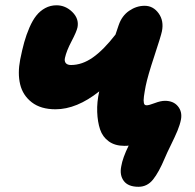

<svg xmlns="http://www.w3.org/2000/svg" viewBox="-20 -549 744 733"><path d="M191.9 -131.8Q135.7 -131.8 101.3 -158.4Q66.9 -185.1 56.9 -227.1Q46.9 -269 57.1 -321.8Q64.5 -358.9 72.5 -387.7Q80.6 -416.5 92.5 -444.1Q104.5 -471.7 118.7 -489.5Q132.8 -507.3 152.6 -518.1Q172.4 -528.8 195.8 -528.8Q230 -528.8 256.1 -503.2Q282.2 -477.5 275.9 -444.8Q272.5 -428.2 253.2 -391.6Q233.9 -355 228 -328.1Q225.1 -315.4 231.2 -308.1Q237.3 -300.8 251 -300.8Q293.5 -300.8 334.5 -329.6Q375.5 -358.4 420.9 -417Q423.8 -425.8 428.2 -438.7Q432.6 -451.7 433.1 -453.1Q445.3 -488.8 473.1 -507.8Q501 -526.9 532.2 -526.9Q564.9 -526.9 585.7 -498Q606.4 -469.2 598.1 -429.2Q594.2 -410.6 569.1 -334.7Q543.9 -258.8 536.1 -220.2Q533.7 -206.5 532.2 -198.5Q530.8 -190.4 529.5 -180.9Q528.3 -171.4 528.3 -166Q528.3 -160.6 529.3 -155.8Q530.3 -150.9 533 -148.9Q535.6 -147 540 -147Q548.8 -147 571 -155.5Q593.3 -164.1 609.9 -164.1Q642.1 -164.1 659.2 -143.3Q676.3 -122.6 670.9 -92.8Q667 -72.8 657.5 -49.8Q647.9 -26.9 632.6 4.2Q617.2 35.2 608.9 55.2Q586.4 108.9 564.2 136.5Q542 164.1 508.8 164.1Q469.2 164.1 452.6 141.8Q436 119.6 442.9 85.9Q448.2 53.7 471.2 6.8Q466.3 7.8 455.1 7.8Q418.9 7.8 395.3 -9.3Q371.6 -26.4 362.1 -54.9Q352.5 -83.5 351.1 -121.3Q349.6 -159.2 358.9 -200.2Q272.9 -131.8 191.9 -131.8Z"/></svg>

Font: Shantell Sans Normal
Style: Italic
Weight: 800
Italic angle: -11.31°
Designer: Stephen Nixon, Anya Danilova, Shantell Martin
Foundry: Arrow Type
Version: Version 1.006;[559af2be0]